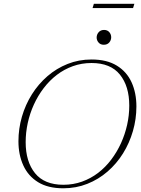

<svg xmlns="http://www.w3.org/2000/svg" viewBox="-20 -1006 762 1036"><path d="M118.5 -239Q118.5 -134 169 -71.5Q219.5 -9 322 -9Q375.5 -9 422.8 -26Q470 -43 509.5 -73.2Q549 -103.5 580 -144.5Q611 -185.5 632.8 -233.2Q654.5 -281 666 -332.5Q677.5 -384 677.5 -436Q677.5 -541 627 -603.5Q576.5 -666 474 -666Q420.5 -666 373.2 -649Q326 -632 286.5 -601.8Q247 -571.5 215.8 -530.5Q184.5 -489.5 162.8 -441.8Q141 -394 129.8 -342.5Q118.5 -291 118.5 -239ZM716 -431.5Q716 -363.5 697.2 -298.8Q678.5 -234 643.8 -178.2Q609 -122.5 560.2 -80.2Q511.5 -38 451 -14Q390.5 10 321.5 10Q239 10 185.5 -23Q132 -56 105.8 -113.5Q79.5 -171 79.5 -243.5Q79.5 -311.5 98.2 -376.2Q117 -441 152 -496.8Q187 -552.5 235.8 -594.8Q284.5 -637 344.8 -661Q405 -685 474 -685Q556.5 -685 610.2 -652Q664 -619 690 -561.8Q716 -504.5 716 -431.5ZM540 -764.5Q522 -764.5 511.8 -776.5Q501.5 -788.5 501.5 -803.5Q501.5 -819.5 512.2 -832Q523 -844.5 541.5 -844.5Q559.5 -844.5 569.8 -832.5Q580 -820.5 580 -805Q580 -789 569.5 -776.8Q559 -764.5 540 -764.5ZM479.5 -962.5 486.5 -985.5H705L698 -962.5Z"/></svg>

Font: Newsreader 24pt ExtraLight
Style: Italic
Weight: 250
Italic angle: -17°
Designer: Hugues Gentile
Foundry: Production Type
Version: Version 1.003